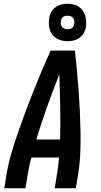

<svg xmlns="http://www.w3.org/2000/svg" viewBox="-20 -1005 540 1025"><path d="M3 0 15 -74Q24 -130 40.5 -186Q57 -242 76 -297Q95 -352 115.5 -407Q136 -462 158 -517Q180 -572 203 -626.5Q226 -681 250 -735H380Q386 -681 391 -626.5Q396 -572 400 -517Q404 -462 406.5 -407Q409 -352 410 -297Q411 -242 408.5 -186Q406 -130 397 -74L385 0H272L284 -74Q288 -96 290.5 -118.5Q293 -141 295 -164H147Q141 -141 136.5 -118.5Q132 -96 128 -74L116 0ZM174 -260H301Q303 -348 301.5 -435Q300 -522 297 -609Q263 -522 231.5 -435Q200 -348 174 -260ZM340 -785Q317 -785 295 -793.5Q273 -802 259.5 -820Q246 -838 242.5 -861.5Q239 -885 243 -909Q245 -926 253.5 -941Q262 -956 276.5 -966.5Q291 -977 307.5 -981Q324 -985 341 -985Q356 -985 371.5 -981.5Q387 -978 399.5 -970Q412 -962 421 -950Q430 -938 434.5 -923Q439 -908 440 -892.5Q441 -877 439 -861Q436 -844 427.5 -829Q419 -814 404.5 -803.5Q390 -793 373.5 -789Q357 -785 340 -785ZM341 -849Q347 -849 353 -850Q359 -851 364 -855Q369 -859 372 -864.5Q375 -870 376 -876Q378 -885 376.5 -893.5Q375 -902 370.5 -908.5Q366 -915 358 -918Q350 -921 341 -921Q335 -921 328.5 -920Q322 -919 317 -915Q312 -911 309 -905.5Q306 -900 305 -894Q304 -885 305 -876.5Q306 -868 311 -861.5Q316 -855 324 -852Q332 -849 341 -849Z"/></svg>

Font: Iosevka Term Curly
Style: Bold Italic
Weight: 700
Italic angle: -9°
Designer: Belleve Invis
Foundry: Belleve Invis
Version: Version 32.3.0